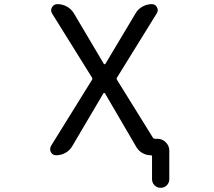

<svg xmlns="http://www.w3.org/2000/svg" viewBox="-20 -775 1040 933"><path d="M484.4 -464.8Q485.4 -462.9 488.3 -462.9Q491.2 -462.9 492.2 -464.8L638.7 -710Q650.4 -730.5 671.9 -742.7Q693.4 -754.9 717.8 -754.9Q734.4 -754.9 742.7 -739.7Q751 -724.6 742.2 -710.9L548.8 -398.4Q544.9 -392.6 548.8 -386.7L722.7 -106.4Q726.6 -100.6 733.4 -100.6H745.1Q768.6 -100.6 785.6 -83.5Q802.7 -66.4 802.7 -43V95.7Q802.7 113.3 790.5 125.5Q778.3 137.7 760.7 137.7Q743.2 137.7 731 125.5Q718.8 113.3 718.8 95.7V-14.6Q718.8 -20.5 712.9 -20.5Q691.4 -20.5 672.4 -31.2Q653.3 -42 642.6 -60.5L490.2 -321.3Q489.3 -323.2 486.3 -323.2Q483.4 -323.2 482.4 -321.3L332 -66.4Q320.3 -44.9 298.8 -32.7Q277.3 -20.5 252.9 -20.5Q235.4 -20.5 227.5 -35.2Q223.6 -43 223.6 -49.8Q223.6 -57.6 227.5 -65.4L426.8 -386.7Q430.7 -392.6 426.8 -398.4L233.4 -709Q228.5 -716.8 228.5 -724.6Q228.5 -732.4 232.4 -739.3Q241.2 -754.9 258.8 -754.9Q284.2 -754.9 305.7 -742.7Q327.1 -730.5 339.8 -709Z"/></svg>

Font: Rounded Mgen+ 2m regular
Style: Regular
Weight: 400
Designer: [Source Han Sans]
Ryoko NISHIZUKA  (kana & ideographs); Paul D. Hunt (Latin, Greek & Cyrillic); Wenlong ZHANG  (bopomofo
Version: Version 1.059.20150602